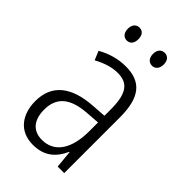

<svg xmlns="http://www.w3.org/2000/svg" viewBox="-219 -853 874 874"><g transform="rotate(45 217.5 -416.5)"><path d="M104 -736C104 -710 118 -694 138 -694C159 -694 172 -709 172 -736C172 -762 159 -777 138 -777C118 -777 104 -761 104 -736ZM266 -736C266 -710 280 -694 301 -694C321 -694 335 -710 335 -736C335 -762 321 -777 301 -777C281 -777 266 -762 266 -736ZM219 -608C170 -608 122 -594 81 -570L99 -527C141 -550 179 -561 214 -561C280 -561 309 -523 309 -421V-380L238 -375C110 -366 39 -311 39 -205C39 -121 83 -56 172 -56C248 -56 287 -96 312 -151H314L322 -66H364V-425C364 -551 320 -608 219 -608ZM244 -333 310 -338V-282C310 -171 268 -101 185 -101C129 -101 95 -137 95 -206C95 -285 143 -326 244 -333Z"/></g></svg>

Font: Noto Sans Malayalam UI Condensed Light
Style: Regular
Weight: 300
Width: 3
Designer: Jelle Bosma - Monotype Design Team
Foundry: Monotype Imaging Inc.
Version: Version 2.104